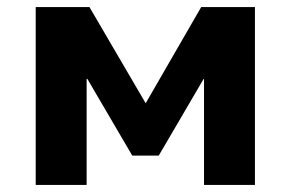

<svg xmlns="http://www.w3.org/2000/svg" viewBox="-20 -523 822 543"><path d="M81 0V-503H233L392 -231L549 -503H701V0H557V-300H556L429 -83H354L227 -300H225V0Z"/></svg>

Font: Nunito Sans 7pt ExtraBold
Style: Regular
Weight: 800
Designer: Vernon Adams
Foundry: Vernon Adams
Version: Version 3.101;gftools[0.9.27]